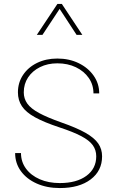

<svg xmlns="http://www.w3.org/2000/svg" viewBox="-20 -953 596 978"><path d="M57.1 -173.3H86.9Q86.9 -128.9 112.3 -94.2Q137.7 -59.6 182.4 -40Q227.1 -20.5 284.7 -20.5Q370.1 -20.5 420.2 -57.4Q470.2 -94.2 470.2 -156.7Q470.2 -189 452.6 -213.4Q435.1 -237.8 394 -259.5Q353 -281.2 282.7 -304.2Q204.6 -330.1 158.2 -355.7Q111.8 -381.3 91.6 -411.9Q71.3 -442.4 71.3 -482.4Q71.3 -532.2 97.4 -571.3Q123.5 -610.4 168.9 -632.6Q214.4 -654.8 272 -654.8Q332.5 -654.8 380.6 -631.3Q428.7 -607.9 457 -567.6Q485.4 -527.3 485.4 -477.1H456.1Q456.1 -521.5 432.1 -555.9Q408.2 -590.3 366.7 -610.4Q325.2 -630.4 272 -630.4Q222.7 -630.4 183.8 -611.1Q145 -591.8 123 -558.6Q101.1 -525.4 101.1 -482.4Q101.1 -450.7 119.1 -425.3Q137.2 -399.9 179.2 -377.2Q221.2 -354.5 293 -329.1Q370.1 -302.2 415.3 -276.6Q460.4 -251 480.2 -222.4Q500 -193.8 500 -156.7Q500 -83 441.9 -39.1Q383.8 4.9 284.7 4.9Q218.8 4.9 167.2 -18.1Q115.7 -41 86.4 -81.3Q57.1 -121.6 57.1 -173.3ZM399.4 -775.4H370.1L283.7 -907.7L196.3 -775.4H167.5L272.5 -933.1H294.9Z"/></svg>

Font: Estedad-FD Thin
Style: Regular
Weight: 100
Designer: Amin Abedi
Version: Version 7.3